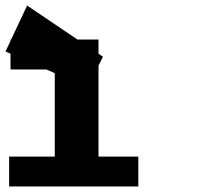

<svg xmlns="http://www.w3.org/2000/svg" viewBox="-20 -674 791 694"><path d="M13 0V-108H178V-423H18V-531H336V-108H480V0ZM0 -488 78 -654 352 -469 297 -357Z"/></svg>

Font: Fix15 Mono
Style: Bold
Weight: 700
Designer: Carrois Corporate & Edenspiekermann AG
Foundry: Carrois Corporate GbR & Edenspiekermann AG
Version: Version 3.206